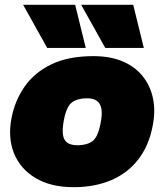

<svg xmlns="http://www.w3.org/2000/svg" viewBox="-20 -768 682 797"><path d="M285 9Q191 9 127.5 -29Q64 -67 38 -132Q12 -197 28 -279Q42 -351 82.5 -409Q123 -467 193.5 -501Q264 -535 368 -535Q438 -535 489.5 -513Q541 -491 572.5 -451.5Q604 -412 615 -360Q626 -308 614 -247Q599 -165 555 -107.5Q511 -50 442.5 -20.5Q374 9 285 9ZM301 -165Q339 -165 362.5 -181Q386 -197 397 -254Q405 -293 401 -316Q397 -339 382 -349.5Q367 -360 341 -360Q303 -360 279.5 -343.5Q256 -327 245 -269Q238 -231 241.5 -208Q245 -185 260.5 -175Q276 -165 301 -165ZM176 -569 76 -748H292L336 -569ZM417 -569 317 -748H533L577 -569Z"/></svg>

Font: REM Black
Style: Italic
Weight: 900
Italic angle: -11°
Designer: Octavio Pardo
Foundry: Ashler Design
Version: Version 1.005;gftools[0.9.28]